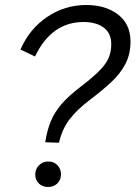

<svg xmlns="http://www.w3.org/2000/svg" viewBox="-20 -740 551 768"><path d="M216 -169 161 -171Q168 -218 183 -254.5Q198 -291 226 -323.5Q254 -356 300 -391Q347 -427 374.5 -454Q402 -481 413.5 -506Q425 -531 425 -563Q425 -607 395 -629.5Q365 -652 314 -652Q186 -652 120 -514L62 -542Q98 -625 169 -672.5Q240 -720 325 -720Q403 -720 452.5 -681.5Q502 -643 502 -574Q502 -523 481.5 -484Q461 -445 425 -411.5Q389 -378 340 -341Q286 -300 257 -261Q228 -222 216 -169ZM172 8Q150 8 135.5 -6Q121 -20 121 -42Q121 -64 136 -79Q151 -94 173 -94Q196 -94 210 -79Q224 -64 224 -42Q224 -21 209.5 -6.5Q195 8 172 8Z"/></svg>

Font: Livvic
Style: Italic
Weight: 400
Italic angle: -10°
Designer: Jacques Le Bailly, Baron von Fonthausen
Version: Version 1.001; ttfautohint (v1.8.2)